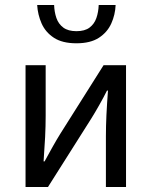

<svg xmlns="http://www.w3.org/2000/svg" viewBox="-20 -746 605 766"><path d="M81.9 0V-486H162.2V-284.1Q162.2 -244.1 160 -198.9Q157.7 -153.8 153.9 -102.1H157.9Q172.3 -128.8 189.5 -159.5Q206.8 -190.2 220.5 -212.2L393.3 -486H482.8V0H402.5V-202.5Q402.5 -241.3 404.6 -286.7Q406.8 -332.2 410.8 -384.5H406.8Q393.1 -357 375.8 -326.5Q358.6 -296.1 344.2 -273.1L171.4 0ZM284.8 -573.3Q228.7 -573.3 195.1 -595.3Q161.5 -617.3 146 -652.3Q130.6 -687.3 128.3 -726.1H195.9Q196.9 -697.8 205.1 -674Q213.4 -650.2 232.7 -635.9Q252 -621.6 284.8 -621.6Q318.3 -621.6 337.2 -635.9Q356.2 -650.2 364.5 -674Q372.8 -697.8 373.8 -726.1H441.3Q439.7 -687.3 424 -652.3Q408.2 -617.3 374.6 -595.3Q340.9 -573.3 284.8 -573.3Z"/></svg>

Font: Source Sans 3 Variable
Style: Regular
Weight: 200
Designer: Paul D. Hunt
Foundry: Adobe Systems Incorporated
Version: Version 3.026